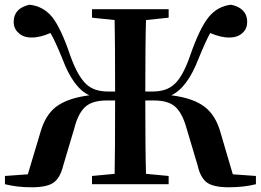

<svg xmlns="http://www.w3.org/2000/svg" viewBox="-20 -781 1106 814"><path d="M1065 -35V0Q1013 13 951 13Q887 13 859 -6Q830 -26 818 -79L771 -237Q752 -305 720 -331Q690 -355 633 -355H596Q596 -142 599 -44L695 -35V0H370V-35L466 -44Q468 -141 468 -355H432Q375 -355 345 -331Q312 -304 295 -237L248 -79Q235 -26 206 -6Q178 13 114 13Q52 13 1 0V-35L98 -42L151 -219Q171 -291 216 -327Q265 -365 359 -377Q291 -407 244 -533Q213 -609 194 -641Q147 -621 113 -622Q78 -622 58 -642Q38 -660 38 -688Q38 -746 105 -761Q163 -755 201 -709Q239 -661 278 -545Q310 -456 347 -423Q380 -393 438 -393H468Q468 -599 466 -696L370 -706V-742H695V-706L599 -696Q596 -600 596 -393H627Q685 -393 718 -423Q755 -455 786 -545Q826 -661 865 -709Q903 -755 960 -761Q1028 -746 1028 -688Q1028 -660 1009 -642Q988 -622 953 -622Q918 -621 871 -641Q851 -604 822 -533Q774 -408 706 -377Q801 -365 849 -327Q895 -291 915 -219L967 -42Z"/></svg>

Font: Source Han Serif JP
Style: Bold
Weight: 700
Designer: Ryoko NISHIZUKA  (kana & ideographs); Frank Grießhammer (Latin, Greek & Cyrillic); Wenlong ZHANG  (bopomofo); Sandoll Co
Foundry: Adobe Systems Incorporated
Version: Version 1.000;PS 1;hotconv 16.6.53;makeotf.lib2.5.65590